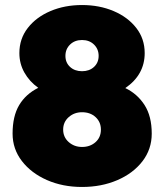

<svg xmlns="http://www.w3.org/2000/svg" viewBox="-20 -740 653 763"><path d="M306 3Q229 3 166.5 -24.5Q104 -52 67 -100Q30 -148 30 -209Q30 -278 56 -322Q82 -366 132 -391Q97 -416 77 -451.5Q57 -487 57 -529Q57 -586 90.5 -629Q124 -672 180.5 -696Q237 -720 306 -720Q375 -720 431.5 -696Q488 -672 521.5 -629Q555 -586 555 -529Q555 -443 478 -390Q526 -367 554.5 -322.5Q583 -278 583 -209Q583 -147 546 -99Q509 -51 446 -24Q383 3 306 3ZM306 -457Q335 -457 353.5 -474Q372 -491 372 -518Q372 -545 353.5 -563Q335 -581 306 -581Q277 -581 258.5 -563Q240 -545 240 -518Q240 -491 258.5 -474Q277 -457 306 -457ZM306 -156Q338 -156 359.5 -175Q381 -194 381 -225Q381 -255 360 -274.5Q339 -294 306 -294Q275 -294 253 -274.5Q231 -255 231 -225Q231 -195 253 -175.5Q275 -156 306 -156Z"/></svg>

Font: Lexend Black
Style: Regular
Weight: 900
Designer: Bonnie Shaver-Troup, Thomas Jockin
Foundry: Lexend
Version: Version 1.007; ttfautohint (v1.8.3)